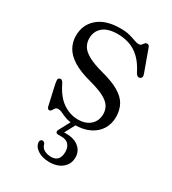

<svg xmlns="http://www.w3.org/2000/svg" viewBox="-170 -566 784 874"><g transform="rotate(30 222.0 -129.0)"><path d="M228.5 -5H255.5L214.5 71.5L199.5 66Q206 65.5 213.2 65Q220.5 64.5 229 64.5Q271 64.5 295.5 84.8Q320 105 320 137.5Q320 172.5 294.5 194Q269 215.5 226.5 215.5Q190.5 215.5 165.8 199.8Q141 184 139.5 160Q139.5 153.5 142.8 149.8Q146 146 151 145.5Q156 145.5 159.8 148Q163.5 150.5 165.5 155Q170.5 174.5 186.5 182.8Q202.5 191 221.5 191Q267.5 191 267.5 138.5Q267.5 115.5 255 101.2Q242.5 87 218 87H200Q190.5 87 188 81.2Q185.5 75.5 189.5 68ZM242.5 -17.5Q283 -17.5 307 -39.2Q331 -61 331 -96.5Q331 -118.5 320.2 -136Q309.5 -153.5 282.8 -168Q256 -182.5 208.5 -195.5Q147 -211 111 -233.5Q75 -256 59.8 -283.8Q44.5 -311.5 44.5 -344Q44.5 -402 86.2 -438Q128 -474 204.5 -474Q233.5 -474 253.2 -468.8Q273 -463.5 286.5 -458.2Q300 -453 310 -453Q319.5 -453 324 -458.2Q328.5 -463.5 332.5 -469Q336.5 -474.5 344.5 -474.5Q349 -474.5 352.8 -471.5Q356.5 -468.5 359 -460L399 -349.5Q403 -340 401.8 -333.2Q400.5 -326.5 393 -323Q386 -320.5 380.8 -323.5Q375.5 -326.5 371 -333.5Q349.5 -377.5 323.2 -402Q297 -426.5 267.5 -436Q238 -445.5 207 -445.5Q155 -445.5 129 -423.2Q103 -401 103 -363.5Q103 -341.5 114 -323Q125 -304.5 153.5 -288.8Q182 -273 233 -259.5Q290.5 -244.5 324.5 -224.2Q358.5 -204 373.2 -176.8Q388 -149.5 388 -113.5Q388 -77.5 370.5 -49.2Q353 -21 320.2 -5Q287.5 11 242.5 11Q214 11 195.8 4.5Q177.5 -2 165.2 -8.2Q153 -14.5 141.5 -14.5Q132.5 -14.5 127.8 -8.2Q123 -2 119.2 4.5Q115.5 11 108.5 11Q104 11 101 8Q98 5 96.5 -1.5L73 -106Q70 -121 70.8 -128Q71.5 -135 78.5 -137.5Q85.5 -140 90.5 -136Q95.5 -132 101 -121Q127.5 -66.5 164.5 -42Q201.5 -17.5 242.5 -17.5Z"/></g></svg>

Font: Fraunces Light
Style: Regular
Weight: 300
Version: Version 1.000;[b76b70a41]